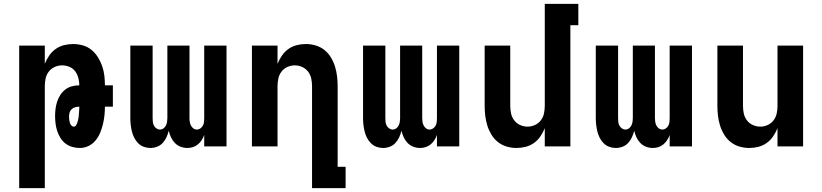

<svg xmlns="http://www.w3.org/2000/svg" viewBox="-20 -755 4240 990"><path d="M79 215V-520H211V-426Q220 -448 233.5 -468Q247 -488 266.5 -502Q286 -516 309.5 -522Q333 -528 357 -528Q382 -528 407 -521Q432 -514 451.5 -498Q471 -482 484.5 -460.5Q498 -439 506.5 -415Q515 -391 518 -365.5Q521 -340 521 -315H562V-205H521Q521 -182 518.5 -159Q516 -136 510.5 -113.5Q505 -91 496 -69.5Q487 -48 472 -30Q457 -12 436 -2Q415 8 391 8Q372 8 352.5 2.5Q333 -3 317.5 -15Q302 -27 291.5 -44Q281 -61 275 -79.5Q269 -98 266.5 -117.5Q264 -137 264 -157Q264 -176 266.5 -195Q269 -214 275 -232Q281 -250 291.5 -266Q302 -282 317 -293.5Q332 -305 350.5 -310Q369 -315 388 -315H389Q389 -334 384 -353Q379 -372 367.5 -387.5Q356 -403 337.5 -410.5Q319 -418 300 -418Q280 -418 261.5 -409.5Q243 -401 231 -385Q219 -369 215 -349.5Q211 -330 211 -310V215ZM361 -102Q368 -102 372 -108.5Q376 -115 378.5 -122Q381 -129 382.5 -135.5Q384 -142 385 -149Q386 -156 386.5 -163Q387 -170 387.5 -177Q388 -184 388.5 -191Q389 -198 389 -205H388Q378 -205 367.5 -202Q357 -199 349.5 -192Q342 -185 339 -175Q336 -165 336 -154Q336 -146 337 -138Q338 -130 340 -122.5Q342 -115 347.5 -108.5Q353 -102 361 -102Z M755 8Q738 8 721.5 2Q705 -4 692.5 -16.5Q680 -29 672 -45Q664 -61 660 -77.5Q656 -94 654 -111.5Q652 -129 652 -146V-520H767V-146Q767 -136 768 -126.5Q769 -117 773.5 -108Q778 -99 786.5 -93Q795 -87 805 -87Q815 -87 823 -93Q831 -99 835.5 -108Q840 -117 841.5 -126.5Q843 -136 843 -146V-520H957V-146Q957 -136 958.5 -126.5Q960 -117 964.5 -108Q969 -99 977 -93Q985 -87 995 -87Q1005 -87 1013.5 -93Q1022 -99 1026.5 -108Q1031 -117 1032 -126.5Q1033 -136 1033 -146V-520H1148V0H1033V-59Q1028 -45 1020 -32.5Q1012 -20 1000.5 -10.5Q989 -1 975 3.5Q961 8 946 8Q928 8 911 1.5Q894 -5 881.5 -18Q869 -31 861.5 -47.5Q854 -64 850 -81Q846 -64 838.5 -47.5Q831 -31 819 -18Q807 -5 790 1.5Q773 8 756 8Z M1589 215V-310Q1589 -330 1585 -349.5Q1581 -369 1569 -385Q1557 -401 1538.5 -409.5Q1520 -418 1500 -418Q1480 -418 1461.5 -409.5Q1443 -401 1431 -385Q1419 -369 1415 -349.5Q1411 -330 1411 -310V0H1279V-520H1411V-426Q1420 -448 1433.5 -468Q1447 -488 1466.5 -502Q1486 -516 1509.5 -522Q1533 -528 1557 -528Q1583 -528 1608 -520.5Q1633 -513 1653 -497Q1673 -481 1686.5 -458.5Q1700 -436 1707.5 -411.5Q1715 -387 1718 -361.5Q1721 -336 1721 -310V105H1762V215Z M1955 8Q1938 8 1921.5 2Q1905 -4 1892.5 -16.5Q1880 -29 1872 -45Q1864 -61 1860 -77.5Q1856 -94 1854 -111.5Q1852 -129 1852 -146V-520H1967V-146Q1967 -136 1968 -126.5Q1969 -117 1973.5 -108Q1978 -99 1986.5 -93Q1995 -87 2005 -87Q2015 -87 2023 -93Q2031 -99 2035.5 -108Q2040 -117 2041.5 -126.5Q2043 -136 2043 -146V-520H2157V-146Q2157 -136 2158.5 -126.5Q2160 -117 2164.5 -108Q2169 -99 2177 -93Q2185 -87 2195 -87Q2205 -87 2213.5 -93Q2222 -99 2226.5 -108Q2231 -117 2232 -126.5Q2233 -136 2233 -146V-520H2348V0H2233V-59Q2228 -45 2220 -32.5Q2212 -20 2200.5 -10.5Q2189 -1 2175 3.5Q2161 8 2146 8Q2128 8 2111 1.5Q2094 -5 2081.5 -18Q2069 -31 2061.5 -47.5Q2054 -64 2050 -81Q2046 -64 2038.5 -47.5Q2031 -31 2019 -18Q2007 -5 1990 1.5Q1973 8 1956 8Z M2643 8Q2617 8 2592 0.5Q2567 -7 2547 -23Q2527 -39 2513.5 -61.5Q2500 -84 2492.5 -108.5Q2485 -133 2482 -158.5Q2479 -184 2479 -210V-520H2611V-210Q2611 -190 2615 -170.5Q2619 -151 2631 -135Q2643 -119 2661.5 -110.5Q2680 -102 2700 -102Q2720 -102 2738.5 -110.5Q2757 -119 2769 -135Q2781 -151 2785 -170.5Q2789 -190 2789 -210V-735H2962V-625H2921V0H2789V-94Q2780 -72 2766.5 -52Q2753 -32 2733.5 -18Q2714 -4 2690.5 2Q2667 8 2643 8Z M3155 8Q3138 8 3121.5 2Q3105 -4 3092.5 -16.5Q3080 -29 3072 -45Q3064 -61 3060 -77.5Q3056 -94 3054 -111.5Q3052 -129 3052 -146V-520H3167V-146Q3167 -136 3168 -126.5Q3169 -117 3173.5 -108Q3178 -99 3186.5 -93Q3195 -87 3205 -87Q3215 -87 3223 -93Q3231 -99 3235.5 -108Q3240 -117 3241.5 -126.5Q3243 -136 3243 -146V-520H3357V-146Q3357 -136 3358.5 -126.5Q3360 -117 3364.5 -108Q3369 -99 3377 -93Q3385 -87 3395 -87Q3405 -87 3413.5 -93Q3422 -99 3426.5 -108Q3431 -117 3432 -126.5Q3433 -136 3433 -146V-520H3548V0H3433V-59Q3428 -45 3420 -32.5Q3412 -20 3400.5 -10.5Q3389 -1 3375 3.5Q3361 8 3346 8Q3328 8 3311 1.5Q3294 -5 3281.5 -18Q3269 -31 3261.5 -47.5Q3254 -64 3250 -81Q3246 -64 3238.5 -47.5Q3231 -31 3219 -18Q3207 -5 3190 1.5Q3173 8 3156 8Z M3843 8Q3817 8 3792 0.5Q3767 -7 3747 -23Q3727 -39 3713.5 -61.5Q3700 -84 3692.5 -108.5Q3685 -133 3682 -158.5Q3679 -184 3679 -210V-520H3811V-210Q3811 -190 3815 -170.5Q3819 -151 3831 -135Q3843 -119 3861.5 -110.5Q3880 -102 3900 -102Q3920 -102 3938.5 -110.5Q3957 -119 3969 -135Q3981 -151 3985 -170.5Q3989 -190 3989 -210V-520H4121V0H3989V-94Q3980 -72 3966.5 -52Q3953 -32 3933.5 -18Q3914 -4 3890.5 2Q3867 8 3843 8Z"/></svg>

Font: Iosevka Extrabold Extended
Style: Regular
Weight: 800
Width: 7
Monospace: yes
Designer: Belleve Invis
Foundry: Belleve Invis
Version: Version 32.5.0; ttfautohint (v1.8.4)